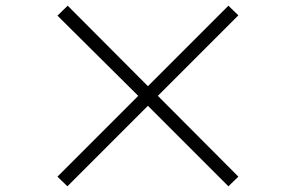

<svg xmlns="http://www.w3.org/2000/svg" viewBox="-20 -711 1040 675"><path d="M818 -90 535 -374 818 -657 783 -691 500 -408 218 -691 182 -656 466 -374 182 -90 217 -56 500 -339 783 -56Z"/></svg>

Font: Noto Sans JP Light
Style: Regular
Weight: 300
Designer: Ryoko NISHIZUKA (kana & ideographs); Paul D. Hunt (Latin, Greek & Cyrillic); Wenlong ZHANG (bopomofo); Sandoll Communica
Foundry: Adobe Systems Incorporated
Version: Version 1.004;PS 1.004;hotconv 1.0.82;makeotf.lib2.5.63406